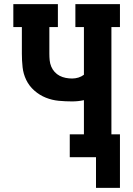

<svg xmlns="http://www.w3.org/2000/svg" viewBox="-20 -755 640 922"><path d="M441 147V0H315V-110H383V-274Q369 -271 355 -269.5Q341 -268 326 -268Q294 -268 262 -271Q230 -274 200 -286Q170 -298 145 -320Q120 -342 106 -371Q92 -400 88.5 -432Q85 -464 85 -497V-625H44V-735H258V-625H217V-497Q217 -481 218.5 -465.5Q220 -450 226 -435.5Q232 -421 242.5 -409.5Q253 -398 266.5 -391Q280 -384 295.5 -381Q311 -378 326 -378Q342 -378 356.5 -382.5Q371 -387 383 -396V-625H342V-735H556V-625H515V-110H556V147Z"/></svg>

Font: Iosevka HT Extrabold Extended
Style: Regular
Weight: 800
Width: 7
Monospace: yes
Designer: Belleve Invis
Foundry: Belleve Invis
Version: Version 32.3.0; ttfautohint (v1.8.4)